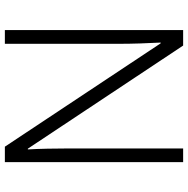

<svg xmlns="http://www.w3.org/2000/svg" viewBox="-12 -742 754 769"><g transform="rotate(90 364.5 -357.0)"><path d="M629 0H567L153 -624H150Q152 -585 153.5 -541.5Q155 -498 155 -451V0H100V-714H162L575 -92H578Q576 -123 575 -171Q574 -219 574 -261V-714H629Z"/></g></svg>

Font: Noto Sans Thai Looped Light
Style: Regular
Weight: 300
Designer: Sasikarn Vongin, Ben Mitchell
Foundry: The Fontpad Ltd
Version: Version 1.001; ttfautohint (v1.8.4.7-5d5b)